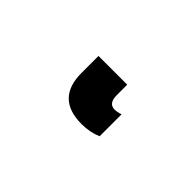

<svg xmlns="http://www.w3.org/2000/svg" viewBox="-10 -154 600 600"><g transform="rotate(45 290.0 146.0)"><path d="M334 52H207V127Q207 240 320 240Q357 240 387 227V130Q372 135 361 135Q334 135 334 98Z"/></g></svg>

Font: Noto Sans Display SemiCondensed Black
Style: Regular
Weight: 900
Width: 4
Designer: Monotype Design Team
Foundry: Monotype Imaging Inc.
Version: Version 1.900